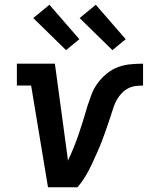

<svg xmlns="http://www.w3.org/2000/svg" viewBox="-20 -788 640 808"><path d="M182 0 111 -428H51V-520H211L258 -173Q260 -158 262 -143Q264 -128 266 -112Q292 -167 311 -223Q330 -279 346 -335V-336Q355 -362 364 -387.5Q373 -413 389.5 -436Q406 -459 428.5 -477.5Q451 -496 476.5 -505.5Q502 -515 529 -517.5Q556 -520 582 -520V-428Q567 -428 551 -426Q535 -424 520 -416.5Q505 -409 493 -396.5Q481 -384 472.5 -369.5Q464 -355 459 -340Q454 -325 449 -310V-309Q440 -282 431 -255.5Q422 -229 412 -202.5Q402 -176 390.5 -150Q379 -124 367 -98Q355 -72 340 -47Q325 -22 306 0ZM453 -577 315 -712 383 -768 509 -623ZM258 -577 120 -712 188 -768 314 -623Z"/></svg>

Font: Iosevka Etoile Semibold
Style: Italic
Weight: 600
Italic angle: -9°
Designer: Belleve Invis
Foundry: Belleve Invis
Version: Version 22.1.2; ttfautohint (v1.8.4)